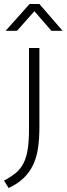

<svg xmlns="http://www.w3.org/2000/svg" viewBox="-65 -710 333 960"><path d="M80 -470H132V-73Q132 -16 125 31Q118 78 100 115.5Q82 153 52.5 181Q23 209 -22 230L-45 193Q-11 175 13 155.5Q37 136 52 107Q67 78 73.5 37Q80 -4 80 -65ZM248 -556H192L107 -654L20 -556H-37L83 -690H132Z"/></svg>

Font: Mukta ExtraLight
Style: Regular
Weight: 275
Designer: Girish Dalvi and Yashodeep Gholap
Foundry: Ek Type
Version: Version 2.538;PS 1.002;hotconv 16.6.51;makeotf.lib2.5.65220;